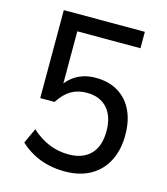

<svg xmlns="http://www.w3.org/2000/svg" viewBox="-108 -788 764 881"><g transform="rotate(15 274.5 -348.0)"><path d="M281 9Q239 9 200.5 0Q162 -9 128.5 -27.5Q95 -46 68 -71L101 -143Q142 -106 185.5 -88.5Q229 -71 278 -71Q345 -71 382 -109Q419 -147 419 -219Q419 -288 384.5 -327Q350 -366 287 -366Q245 -366 213 -347.5Q181 -329 154 -287H86V-705H471V-627H171V-363H160Q183 -401 221 -422Q259 -443 309 -443Q371 -443 415.5 -416Q460 -389 483.5 -340Q507 -291 507 -224Q507 -152 479.5 -99.5Q452 -47 401.5 -19Q351 9 281 9Z"/></g></svg>

Font: Nunito Sans 10pt SemiCondensed Medium
Style: Regular
Weight: 500
Width: 4
Designer: Vernon Adams
Foundry: Vernon Adams
Version: Version 3.101;gftools[0.9.27]